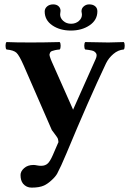

<svg xmlns="http://www.w3.org/2000/svg" viewBox="-20 -629 598 881"><path d="M242.2 168Q233.9 182.6 215.8 198.7Q198.2 214.8 182.1 222.2Q161.1 231.9 125 231.9Q101.1 231.9 85.9 213.9Q74.2 199.7 74.2 173.8Q74.2 157.2 90.6 142.6Q106.9 127.9 133.8 127.9Q140.6 127.9 149.9 129.9Q159.2 131.8 168.9 131.8Q188.5 131.8 200.2 120.1Q210.9 108.9 222.2 83L246.1 27.8Q249 24.9 247.8 18.8Q246.6 12.7 246.1 9.5Q245.6 6.3 241.5 0Q237.3 -6.3 234.4 -9.8L226.6 -20.5L217.8 -32.2L88.9 -328.1Q68.4 -375 55.4 -387Q42.5 -398.9 9.8 -401.9Q5.4 -406.2 5.4 -418.9Q5.4 -431.6 9.8 -436Q49.8 -434.1 121.1 -434.1Q179.7 -434.1 253.9 -436Q258.3 -431.6 258.3 -418.9Q258.3 -406.2 253.9 -401.9Q241.2 -400.9 232.7 -398.9Q224.1 -397 218.3 -394.8Q212.4 -392.6 210.2 -388.2Q208 -383.8 207.3 -380.4Q206.5 -377 208.7 -369.6Q210.9 -362.3 212.9 -357.2Q214.8 -352.1 219.2 -342.3Q220.7 -339.4 221.2 -337.9L314 -128.9Q315.4 -126 315.4 -125Q315.4 -126 315.9 -127L418.9 -357.9Q422.9 -366.7 423.3 -373.5Q423.8 -380.4 420.7 -384.8Q417.5 -389.2 413.3 -392.3Q409.2 -395.5 401.4 -397.2Q393.6 -398.9 387.2 -399.9Q380.9 -400.9 371.1 -401.9Q366.7 -406.2 366.7 -418.9Q366.7 -431.6 371.1 -436Q445.3 -434.1 477.1 -434.1Q498 -434.1 547.9 -436Q552.2 -431.6 552.2 -418.9Q552.2 -406.2 547.9 -401.9Q522 -399.9 500.2 -381.3Q478.5 -362.8 466.8 -338.9Q387.7 -172.4 285.2 74.2Q258.8 137.2 242.2 168ZM426.8 -577.1Q426.8 -537.1 391.1 -512.9Q355.5 -488.8 305.2 -488.8Q254.9 -488.8 220 -512.7Q185.1 -536.6 185.1 -576.2Q185.1 -589.8 196 -599.4Q207 -608.9 224.1 -608.9Q239.7 -608.9 248.8 -600.3Q257.8 -591.8 257.8 -579.1Q257.8 -578.1 257.3 -575.2Q256.8 -572.3 256.8 -570.8Q255.9 -567.9 255.9 -563Q255.9 -545.9 270.3 -533Q284.7 -520 306.2 -520Q327.1 -520 341.6 -532.5Q356 -544.9 356 -562Q356 -567.9 355 -570.8Q354 -572.8 354 -578.1Q354 -590.8 364.5 -599.9Q375 -608.9 389.2 -608.9Q406.7 -608.9 416.7 -600.3Q426.8 -591.8 426.8 -577.1Z"/></svg>

Font: Linux Libertine G
Style: Bold
Weight: 700
Designer: Philipp H. Poll
Foundry: Philipp H. Poll
Version: Version 5.0.3